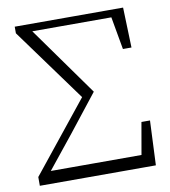

<svg xmlns="http://www.w3.org/2000/svg" viewBox="-81 -793 762 862"><g transform="rotate(-10 299.5 -361.5)"><path d="M31 0H560L569 -203H530L498 -20L532 -57H83V-74L71 -32L210 -205L343 -374L101 -713L112 -676V-689H503L473 -720L505 -540H544L538 -723H44V-693L298 -344L299 -374L31 -40Z"/></g></svg>

Font: Source Han Serif CN VF
Style: Regular
Weight: 250
Designer: Ryoko NISHIZUKA 西塚涼子 (kana & ideographs); Frank Grießhammer (Latin, Greek & Cyrillic); Wenlong ZHANG 张文龙 (bopomofo); San
Foundry: Adobe
Version: Version 2.002;hotconv 1.1.0;makeotfexe 2.6.0